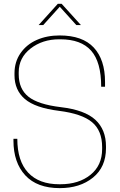

<svg xmlns="http://www.w3.org/2000/svg" viewBox="-20 -970 620 996"><path d="M286.1 -395Q163.1 -410.2 109.1 -456.3Q55.2 -502.4 55.2 -580.1V-589.8Q55.2 -649.4 86.7 -694.6Q118.2 -739.7 170.9 -762.9Q223.6 -786.1 289.1 -786.1Q408.2 -786.1 466.6 -723.1Q524.9 -660.2 524.9 -544.9V-520H504.9Q504.9 -648.4 452.6 -707.3Q400.4 -766.1 293 -766.1H287.1Q200.2 -766.1 138.7 -718.3Q77.1 -670.4 77.1 -595.2V-585Q77.1 -508.8 127.4 -468.5Q177.7 -428.2 295.9 -414.1Q419.9 -399.4 474.9 -348.4Q529.8 -297.4 529.8 -210.9V-201.2Q529.8 -103.5 462.4 -48.8Q395 5.9 290 5.9Q172.4 5.9 111.1 -60.5Q49.8 -127 49.8 -240.2V-250H69.8Q69.8 -134.3 126.2 -74.2Q182.6 -14.2 287.1 -14.2H293Q388.7 -14.2 449.2 -63Q509.8 -111.8 509.8 -196.8V-207Q509.8 -292.5 457.5 -336.2Q405.3 -379.9 286.1 -395ZM204.1 -839.8H180.2L279.8 -950.2H299.8L399.9 -839.8H376L290 -935.1Z"/></svg>

Font: Cooper Hewitt
Style: Thin
Weight: 701
Designer: Village Type and Design LLC
Foundry: Cooper Hewitt Smithsonian Design Museum
Version: 1.000